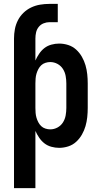

<svg xmlns="http://www.w3.org/2000/svg" viewBox="-20 -752 515 987"><path d="M52 215V-554Q52 -578 56.5 -602Q61 -626 72 -647.5Q83 -669 100.5 -686Q118 -703 140 -713.5Q162 -724 186 -728Q210 -732 234 -732H277V-638H234Q219 -638 204 -632Q189 -626 179 -613.5Q169 -601 165.5 -585.5Q162 -570 162 -554V-441Q170 -459 181.5 -476Q193 -493 208.5 -505Q224 -517 244 -522.5Q264 -528 284 -528Q308 -528 331 -520.5Q354 -513 371.5 -497Q389 -481 401 -460Q413 -439 419.5 -416.5Q426 -394 428.5 -370.5Q431 -347 431 -323V-197Q431 -173 428.5 -149.5Q426 -126 419.5 -103.5Q413 -81 401 -60Q389 -39 371.5 -23Q354 -7 331 0.5Q308 8 284 8Q264 8 244 2.5Q224 -3 208.5 -15Q193 -27 181.5 -44Q170 -61 162 -79V215ZM238 -87Q258 -87 275.5 -96.5Q293 -106 303.5 -122.5Q314 -139 317.5 -158.5Q321 -178 321 -197V-323Q321 -342 317.5 -361.5Q314 -381 303.5 -397.5Q293 -414 275.5 -423.5Q258 -433 238 -433Q226 -433 213.5 -429Q201 -425 192 -416.5Q183 -408 177 -396.5Q171 -385 167.5 -373Q164 -361 163 -348Q162 -335 162 -323V-197Q162 -185 163 -172Q164 -159 167.5 -147Q171 -135 177 -123.5Q183 -112 192 -103.5Q201 -95 213.5 -91Q226 -87 238 -87Z"/></svg>

Font: Iosevka QP
Style: Bold
Weight: 700
Designer: Belleve Invis
Foundry: Belleve Invis
Version: Version 20.0.0; ttfautohint (v1.8.4)